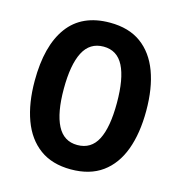

<svg xmlns="http://www.w3.org/2000/svg" viewBox="-108 -822 875 929"><g transform="rotate(15 329.0 -357.5)"><path d="M609 -358Q609 -245 578.5 -162.5Q548 -80 486 -35Q424 10 329 10Q235 10 173 -35.5Q111 -81 80.5 -164Q50 -247 50 -359Q50 -535 120 -630Q190 -725 330 -725Q425 -725 486.5 -680Q548 -635 578.5 -553Q609 -471 609 -358ZM196 -358Q196 -238 228.5 -175Q261 -112 329 -112Q398 -112 430 -174Q462 -236 462 -358Q462 -480 430 -542.5Q398 -605 330 -605Q261 -605 228.5 -542Q196 -479 196 -358Z"/></g></svg>

Font: Noto Sans Gujarati Condensed
Style: Bold
Weight: 700
Width: 3
Designer: Jelle Bosma - Monotype Design Team, Universal Thirst
Foundry: Monotype Imaging Inc.
Version: Version 2.106; ttfautohint (v1.8.4.7-5d5b)